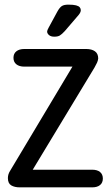

<svg xmlns="http://www.w3.org/2000/svg" viewBox="-20 -807 475 827"><path d="M292 -520 27 -77Q19 -65 16.5 -56.5Q14 -48 14 -40Q14 -17 28.5 -8.5Q43 0 65 0H377Q399 0 411 -10Q423 -20 423 -38Q423 -56 411 -66Q399 -76 377 -76H121L387 -516Q394 -528 398 -537Q402 -546 403 -555Q403 -576 389 -586Q375 -596 351 -596H85Q63 -596 50.5 -586Q38 -576 38 -558Q38 -540 50.5 -530Q63 -520 85 -520ZM328 -763Q328 -770 323.5 -775.5Q319 -781 307.5 -784Q296 -787 274 -787Q256 -787 246.5 -781Q237 -775 227 -757L189 -687Q183 -676 183 -671Q183 -663 191 -656Q199 -649 214 -649Q229 -649 237.5 -654Q246 -659 259 -673L319 -743Q328 -754 328 -763Z"/></svg>

Font: Beiruti Medium
Style: Regular
Weight: 500
Designer: Arlette Boutros
Foundry: Boutros
Version: Version 1.41